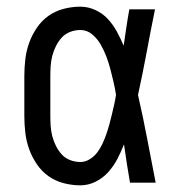

<svg xmlns="http://www.w3.org/2000/svg" viewBox="-20 -548 540 576"><path d="M221 8Q196 8 171 1.5Q146 -5 125.5 -19.5Q105 -34 90.5 -55.5Q76 -77 67.5 -100.5Q59 -124 56 -149.5Q53 -175 53 -200V-320Q53 -345 56 -370.5Q59 -396 67.5 -419.5Q76 -443 90.5 -464.5Q105 -486 125.5 -500.5Q146 -515 171 -521.5Q196 -528 221 -528Q244 -528 266 -518Q288 -508 304 -490.5Q320 -473 331 -452.5Q342 -432 351 -411Q355 -438 359 -465.5Q363 -493 368 -520H445Q432 -456 420 -391.5Q408 -327 394 -263Q409 -198 421.5 -132Q434 -66 447 0H370Q365 -29 360.5 -57.5Q356 -86 352 -115Q343 -92 332 -71Q321 -50 305 -32Q289 -14 267 -3Q245 8 221 8ZM221 -62Q236 -62 249.5 -70.5Q263 -79 272 -91Q281 -103 287.5 -117Q294 -131 299 -145.5Q304 -160 308 -174.5Q312 -189 315.5 -204Q319 -219 322.5 -234Q326 -249 328 -264Q325 -283 320.5 -302.5Q316 -322 311 -341Q306 -360 299 -378.5Q292 -397 282 -414.5Q272 -432 256.5 -445Q241 -458 221 -458Q206 -458 191 -452.5Q176 -447 165.5 -435.5Q155 -424 148 -410Q141 -396 137 -381Q133 -366 132 -350.5Q131 -335 131 -320V-200Q131 -185 132 -169.5Q133 -154 137 -139Q141 -124 148 -110Q155 -96 165.5 -84.5Q176 -73 191 -67.5Q206 -62 221 -62Z"/></svg>

Font: Iosevka Gothic
Style: Regular
Weight: 400
Monospace: yes
Designer: Belleve Invis
Foundry: Belleve Invis
Version: Version 15.5.1; ttfautohint (v1.8.4)